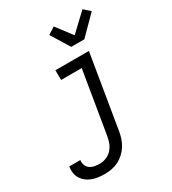

<svg xmlns="http://www.w3.org/2000/svg" viewBox="-285 -898 1118 1245"><g transform="rotate(-30 274.0 -276.0)"><path d="M126 223Q102 223 78.5 220Q55 217 33.5 209Q12 201 -5.5 187.5Q-23 174 -35 155Q-47 136 -50.5 113Q-54 90 -50 66V65H33Q30 85 37 103Q44 121 59 131.5Q74 142 93 145.5Q112 149 132 149Q156 149 180.5 139Q205 129 222.5 109.5Q240 90 249 66Q258 42 262 18L339 -447H185L184 -520H435L344 30Q340 55 331.5 80.5Q323 106 308.5 129Q294 152 273 171Q252 190 227.5 202Q203 214 177.5 218.5Q152 223 126 223ZM349 -600 264 -738 317 -771 406 -654 534 -775 580 -734 447 -600Z"/></g></svg>

Font: Iosevka Extended
Style: Italic
Weight: 400
Width: 7
Italic angle: -9°
Monospace: yes
Designer: Belleve Invis
Foundry: Belleve Invis
Version: Version 32.5.0; ttfautohint (v1.8.4)